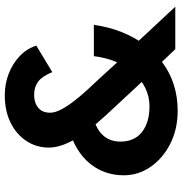

<svg xmlns="http://www.w3.org/2000/svg" viewBox="0 -754 764 804"><g transform="rotate(-90 382.0 -352.0)"><path d="M578 0 502 -80 456 -124 300 -292Q266 -329 240.5 -362Q215 -395 198.5 -424.5Q182 -454 174 -480Q166 -506 166 -529Q166 -582 194 -624Q222 -666 271 -690Q320 -714 385 -714Q433 -714 475.5 -697.5Q518 -681 549 -651.5Q580 -622 593 -582L482 -515Q465 -557 442.5 -574Q420 -591 388 -591Q364 -591 347 -583Q330 -575 321 -560.5Q312 -546 312 -524Q312 -503 326.5 -476Q341 -449 363.5 -420.5Q386 -392 409.5 -366.5Q433 -341 451 -322L546 -218L602 -165L756 0ZM50 -216Q50 -291 92.5 -349Q135 -407 219 -438L307 -347Q249 -335 220 -305.5Q191 -276 191 -229Q191 -192 208 -165Q225 -138 258.5 -123Q292 -108 338 -108Q379 -108 414.5 -125Q450 -142 478 -172.5Q506 -203 524 -245.5Q542 -288 549 -341H680Q671 -278 649.5 -224Q628 -170 595.5 -127Q563 -84 521 -53Q479 -22 428.5 -6Q378 10 320 10Q244 10 183 -20.5Q122 -51 86 -102.5Q50 -154 50 -216Z"/></g></svg>

Font: Mach SemiBold
Style: Regular
Weight: 600
Version: Version 1.002